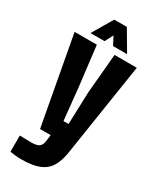

<svg xmlns="http://www.w3.org/2000/svg" viewBox="-245 -853 937 1136"><g transform="rotate(30 223.5 -284.5)"><path d="M112 211Q95 211 74.5 209Q54 207 36 204V93Q49.5 93.5 73.8 94.2Q98 95 112 95Q152 95 167.8 83.5Q183.5 72 187 45L193 0H120.5L10 -600H162L194.5 -329L217 -110H251.5L259 -329L283 -600H435L337 33Q327.5 96 303.8 135.2Q280 174.5 234.2 192.8Q188.5 211 112 211ZM95 -641 177 -780H263L345 -641H249L220 -697L191 -641Z"/></g></svg>

Font: Big Shoulders Display Thin Black
Style: Regular
Weight: 900
Version: Version 2.002